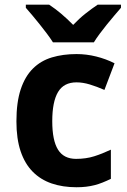

<svg xmlns="http://www.w3.org/2000/svg" viewBox="-20 -786 539 816"><path d="M305.2 9.8Q246.6 9.8 199.5 -6.3Q152.3 -22.5 118.9 -56.4Q85.4 -90.3 67.6 -143.3Q49.8 -196.3 49.8 -270Q49.8 -351.6 68.1 -406.5Q86.4 -461.4 119.9 -494.6Q153.3 -527.8 200.4 -542Q247.6 -556.2 305.2 -556.2Q347.2 -556.2 388.7 -545.9Q430.2 -535.6 466.8 -517.1L423.8 -403.8Q391.6 -418 361.8 -427Q332 -436 305.2 -436Q251 -436 226.6 -394.8Q202.1 -353.5 202.1 -271Q202.1 -189 226.6 -149.9Q251 -110.8 303.2 -110.8Q345.7 -110.8 380.4 -121.8Q415 -132.8 451.2 -149.9V-25.9Q433.1 -17.1 416 -10.3Q398.9 -3.4 381.6 1Q364.3 5.4 345.5 7.6Q326.7 9.8 305.2 9.8ZM494.1 -752.9Q481.9 -738.8 466.1 -720.2Q450.2 -701.7 434.3 -681.9Q418.5 -662.1 403.8 -642.6Q389.2 -623 378.9 -606H205.1Q194.3 -623 179.7 -642.6Q165 -662.1 149.2 -681.9Q133.3 -701.7 117.9 -720.2Q102.5 -738.8 89.8 -752.9V-766.1H189Q213.9 -749.5 239.3 -728.3Q264.6 -707 291 -680.2Q316.4 -707 343.3 -728.3Q370.1 -749.5 395 -766.1H494.1Z"/></svg>

Font: Droid Sans
Style: Bold
Weight: 700
Foundry: Ascender Corporation
Version: Version 1.00 build 112